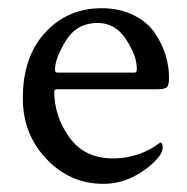

<svg xmlns="http://www.w3.org/2000/svg" viewBox="-20 -446 460 472"><path d="M219.7 -389.6Q168.9 -389.6 142.1 -346.2Q115.2 -302.7 115.2 -274.4Q115.2 -267.6 121.1 -267.6H311.5Q316.4 -267.6 316.4 -277.3Q316.4 -308.6 290 -349.1Q263.7 -389.6 219.7 -389.6ZM229.5 -425.8Q274.4 -425.8 308.6 -408.7Q342.8 -391.6 360.8 -364.7Q378.9 -337.9 387.2 -310.1Q395.5 -282.2 395.5 -254.9Q395.5 -235.4 389.6 -231Q383.8 -226.6 367.2 -226.6H121.1Q113.3 -226.6 113.3 -221.7Q113.3 -160.2 150.4 -108.4Q187.5 -56.6 257.8 -56.6Q278.3 -56.6 296.9 -60.5Q315.4 -64.5 328.6 -69.8Q341.8 -75.2 351.1 -80.6Q360.4 -85.9 367.2 -90.8L374 -95.7Q379.9 -95.7 379.9 -83Q379.9 -75.2 374 -65.4Q354.5 -38.1 316.4 -16.1Q278.3 5.9 233.4 5.9Q152.3 5.9 94.2 -55.2Q36.1 -116.2 36.1 -204.1Q36.1 -306.6 91.3 -366.2Q146.5 -425.8 229.5 -425.8Z"/></svg>

Font: Crimson Text
Style: Regular
Weight: 400
Version: Version 0.13